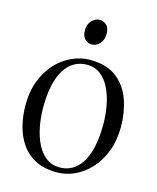

<svg xmlns="http://www.w3.org/2000/svg" viewBox="-109 -782 710 868"><g transform="rotate(15 246.0 -348.0)"><path d="M25 -246.5Q25 -311.5 44.8 -362.2Q64.5 -413 97.8 -448Q131 -483 171.8 -501.2Q212.5 -519.5 254.5 -519.5Q333.5 -519.5 380.2 -482.8Q427 -446 447.2 -387.5Q467.5 -329 467.5 -263Q467.5 -198 447.8 -147Q428 -96 395.2 -60.8Q362.5 -25.5 322 -7.2Q281.5 11 239.5 11Q180.5 11 139.2 -10.5Q98 -32 73 -68.5Q48 -105 36.5 -151Q25 -197 25 -246.5ZM246.5 -14Q290.5 -14 322 -41.2Q353.5 -68.5 370.5 -121.5Q387.5 -174.5 387.5 -252Q387.5 -295.5 379.8 -338.5Q372 -381.5 355.2 -416.8Q338.5 -452 312 -473.2Q285.5 -494.5 247.5 -494.5Q203.5 -494.5 171.5 -467.8Q139.5 -441 122.2 -388.2Q105 -335.5 105 -257.5Q105 -213 113 -169.8Q121 -126.5 138 -91.2Q155 -56 181.8 -35Q208.5 -14 246.5 -14ZM243 -588.5Q225.5 -588.5 211.2 -601.2Q197 -614 197 -643Q197 -672 213.8 -688.8Q230.5 -705.5 249 -705.5H250Q267.5 -705.5 281.8 -693Q296 -680.5 296 -651Q296 -622 279.2 -605.2Q262.5 -588.5 244 -588.5Z"/></g></svg>

Font: Merriweather 144pt Light
Style: Regular
Weight: 300
Version: Version 2.100